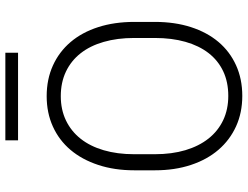

<svg xmlns="http://www.w3.org/2000/svg" viewBox="-124 -791 925 717"><g transform="rotate(-90 338.5 -432.5)"><path d="M615.2 -316.9Q615.2 -242.2 595.7 -181.9Q576.2 -121.6 540.3 -79.1Q504.4 -36.6 453.1 -13.4Q401.9 9.8 338.9 9.8Q276.4 9.8 225.3 -13.4Q174.3 -36.6 137.7 -79.1Q101.1 -121.6 81.1 -181.9Q61 -242.2 61 -316.9V-393.1Q61 -467.8 81.1 -528.3Q101.1 -588.9 137.2 -631.6Q173.3 -674.3 224.4 -697.5Q275.4 -720.7 337.9 -720.7Q400.9 -720.7 452.1 -697.5Q503.4 -674.3 539.8 -631.6Q576.2 -588.9 595.7 -528.3Q615.2 -467.8 615.2 -393.1ZM555.2 -394Q555.2 -457 540.5 -507.8Q525.9 -558.6 498 -594Q470.2 -629.4 429.7 -648.7Q389.2 -668 337.9 -668Q287.6 -668 247.3 -648.7Q207 -629.4 179 -594Q150.9 -558.6 136 -507.8Q121.1 -457 121.1 -394V-316.9Q121.1 -253.4 136.2 -202.6Q151.4 -151.9 179.7 -116.2Q208 -80.6 248.3 -61.5Q288.6 -42.5 338.9 -42.5Q390.6 -42.5 430.9 -61.5Q471.2 -80.6 498.8 -116.2Q526.4 -151.9 540.8 -202.6Q555.2 -253.4 555.2 -316.9ZM500 -827.6H172.9V-875H500Z"/></g></svg>

Font: Melbourne
Style: Light
Weight: 300
Designer: Google
Version: Version 2.000980; 2014